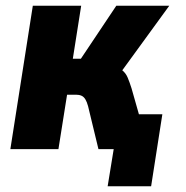

<svg xmlns="http://www.w3.org/2000/svg" viewBox="-20 -518 647 667"><path d="M354 129 375 0H339L358 -121H544L505 129ZM16 0 94 -498H262L233 -314H261L384 -498H568L381 -241L367 -289Q392 -284 404.5 -274Q417 -264 423.5 -248.5Q430 -233 437 -211L497 0H322L286 -149Q282 -164 276.5 -173Q271 -182 263 -185.5Q255 -189 244 -189H213L183 0Z"/></svg>

Font: Nunito Sans 10pt Condensed Black
Style: Italic
Weight: 900
Width: 3
Italic angle: -9°
Designer: Vernon Adams
Foundry: Vernon Adams
Version: Version 3.101;gftools[0.9.27]